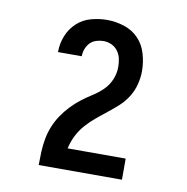

<svg xmlns="http://www.w3.org/2000/svg" viewBox="-65 -906 629 645"><g transform="rotate(10 250.0 -583.0)"><path d="M108 -323V-324Q108 -346 109 -368.5Q110 -391 114 -413Q118 -435 126.5 -456Q135 -477 147.5 -495.5Q160 -514 175.5 -530.5Q191 -547 208.5 -560.5Q226 -574 245 -586Q264 -598 280 -613.5Q296 -629 305 -650Q314 -671 314 -694Q314 -708 311 -722Q308 -736 299.5 -747.5Q291 -759 278 -765Q265 -771 250 -771Q238 -771 225.5 -767Q213 -763 204.5 -754Q196 -745 191.5 -733Q187 -721 187 -708H106V-709Q106 -737 116.5 -763.5Q127 -790 147.5 -809Q168 -828 195.5 -835.5Q223 -843 250 -843Q280 -843 309 -833.5Q338 -824 358 -803Q378 -782 386.5 -752.5Q395 -723 395 -694Q395 -671 389 -648Q383 -625 370.5 -605Q358 -585 341 -569.5Q324 -554 305.5 -539.5Q287 -525 269 -510Q251 -495 235.5 -477.5Q220 -460 209.5 -439Q199 -418 194 -395H392V-323Z"/></g></svg>

Font: Iosevka Term Medium
Style: Regular
Weight: 500
Monospace: yes
Designer: Belleve Invis
Foundry: Belleve Invis
Version: Version 26.3.1